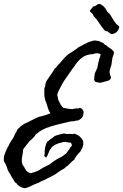

<svg xmlns="http://www.w3.org/2000/svg" viewBox="-60 -932 639 996"><path d="M490.2 -698.2Q497.1 -689.5 506.3 -684.6Q515.6 -679.7 523.4 -671.9Q529.3 -665 531.2 -663.1Q531.2 -652.3 526.9 -642.6Q522.5 -632.8 521.5 -621.1Q519.5 -595.7 513.7 -581.5Q507.8 -567.4 508.8 -555.7Q508.8 -546.9 513.7 -537.1Q518.6 -527.3 510.7 -519.5Q505.9 -514.6 500.5 -513.2Q495.1 -511.7 487.3 -509.8Q479.5 -507.8 472.2 -505.4Q464.8 -502.9 457 -502.9Q452.1 -503.9 446.8 -504.9Q441.4 -505.9 435.5 -506.8Q432.6 -509.8 431.2 -512.2Q429.7 -514.6 427.7 -519.5Q429.7 -524.4 429.2 -528.8Q428.7 -533.2 429.7 -538.1Q430.7 -551.8 437 -563Q443.4 -574.2 446.3 -585.9Q446.3 -594.7 449.2 -600.6Q449.2 -608.4 452.1 -614.3Q455.1 -620.1 454.1 -626Q458 -630.9 459 -637.2Q460 -643.6 461.9 -651.4Q453.1 -655.3 442.4 -655.8Q431.6 -656.2 423.8 -651.4Q386.7 -650.4 363.3 -631.3Q339.8 -612.3 325.2 -586.9Q317.4 -578.1 310.1 -566.9Q302.7 -555.7 294.9 -544.9Q285.2 -530.3 279.3 -522.5Q273.4 -514.6 268.6 -506.8Q264.6 -501 261.7 -494.6Q258.8 -488.3 254.9 -481.4Q252 -474.6 248 -468.3Q244.1 -461.9 241.2 -454.1Q240.2 -451.2 239.3 -448.2Q238.3 -445.3 237.3 -443.4Q236.3 -440.4 237.3 -437Q238.3 -433.6 239.3 -431.6Q240.2 -426.8 240.2 -422.9Q240.2 -418.9 242.2 -414.1Q248 -404.3 250 -398.9Q252 -393.6 254.9 -388.7Q257.8 -383.8 261.2 -380.4Q264.6 -377 267.6 -373Q278.3 -371.1 287.6 -369.1Q296.9 -367.2 305.7 -366.2Q316.4 -365.2 326.7 -368.2Q336.9 -371.1 346.7 -369.1Q355.5 -375 363.3 -368.2Q371.1 -361.3 373 -355.5Q374 -348.6 372.6 -339.8Q371.1 -331.1 368.2 -326.2Q364.3 -319.3 357.9 -314.9Q351.6 -310.5 346.7 -307.6Q335.9 -306.6 327.1 -304.2Q318.4 -301.8 308.6 -302.7Q285.2 -296.9 259.3 -291Q233.4 -285.2 208 -277.3Q198.2 -275.4 196.3 -273.4Q194.3 -271.5 189.5 -271.5Q175.8 -266.6 164.1 -260.7Q152.3 -254.9 141.6 -247.1Q132.8 -239.3 127.9 -236.3Q123 -233.4 121.1 -226.6Q108.4 -211.9 92.8 -199.2L66.4 -166Q61.5 -161.1 61 -159.2Q60.5 -157.2 59.6 -152.3Q59.6 -142.6 57.1 -131.8Q54.7 -121.1 53.7 -112.3Q52.7 -100.6 53.7 -90.8Q54.7 -81.1 59.6 -73.2Q61.5 -71.3 64 -67.9Q66.4 -64.5 68.4 -59.6Q72.3 -52.7 75.2 -48.3Q78.1 -43.9 85.9 -39.1Q88.9 -37.1 92.8 -35.2Q96.7 -33.2 98.6 -33.2Q100.6 -33.2 104 -34.7Q107.4 -36.1 110.4 -37.1Q113.3 -38.1 116.2 -38.1Q119.1 -38.1 121.1 -40Q137.7 -44.9 149.9 -53.7Q162.1 -62.5 177.7 -69.3Q181.6 -71.3 186 -73.7Q190.4 -76.2 195.3 -78.1Q207 -86.9 219.2 -95.7Q231.4 -104.5 247.1 -112.3Q257.8 -117.2 267.6 -124Q277.3 -130.9 285.2 -137.7Q290 -146.5 295.4 -152.3Q300.8 -158.2 303.7 -167Q307.6 -168 309.1 -171.4Q310.5 -174.8 313.5 -177.7Q311.5 -181.6 310.5 -186Q309.6 -190.4 306.6 -192.4Q297.9 -191.4 289.1 -194.3Q280.3 -197.3 269.5 -195.3Q267.6 -195.3 264.6 -194.3Q261.7 -193.4 258.8 -192.4Q243.2 -189.5 229 -182.6Q214.8 -175.8 206.1 -166Q205.1 -161.1 202.6 -159.2Q200.2 -157.2 198.2 -154.3Q193.4 -144.5 189.9 -134.3Q186.5 -124 179.7 -115.2Q176.8 -115.2 173.8 -118.2Q170.9 -121.1 169.9 -124Q169.9 -126 170.9 -130.4Q171.9 -134.8 171.9 -137.7Q172.9 -140.6 171.9 -143.1Q170.9 -145.5 171.9 -150.4Q172.9 -156.2 173.8 -164.1Q174.8 -171.9 176.8 -176.8Q180.7 -190.4 184.6 -195.8Q188.5 -201.2 194.3 -203.1Q196.3 -206.1 199.7 -208.5Q203.1 -210.9 208 -213.9Q215.8 -218.8 217.8 -221.2Q219.7 -223.6 222.7 -225.6Q227.5 -227.5 233.9 -230Q240.2 -232.4 245.1 -233.4Q252 -234.4 259.3 -236.8Q266.6 -239.3 275.4 -239.3Q285.2 -237.3 289.1 -236.3Q293 -236.3 296.4 -237.3Q299.8 -238.3 303.7 -237.3Q306.6 -237.3 309.1 -236.8Q311.5 -236.3 314.5 -236.3Q320.3 -237.3 325.7 -238.3Q331.1 -239.3 335 -234.4Q343.8 -232.4 350.1 -227.1Q356.4 -221.7 361.3 -215.8Q363.3 -212.9 365.2 -210.9Q367.2 -209 369.1 -205.1Q374 -193.4 371.6 -179.7Q369.1 -166 362.3 -156.2Q361.3 -152.3 359.4 -149.9Q357.4 -147.5 355.5 -144.5Q334 -123 325.2 -103.5Q312.5 -94.7 303.2 -84Q293.9 -73.2 281.2 -65.4Q274.4 -57.6 265.1 -53.2Q255.9 -48.8 248 -43Q239.3 -36.1 229 -29.3Q218.8 -22.5 208 -17.6Q199.2 -11.7 189.5 -8.8Q177.7 -1 164.6 3.9Q151.4 8.8 139.6 16.6Q123 21.5 106 30.3Q88.9 39.1 73.2 43.9Q67.4 44.9 57.6 42Q49.8 40 39.1 32.7Q28.3 25.4 24.4 17.6Q17.6 15.6 14.2 7.8Q10.7 0 5.9 -5.9Q2.9 -10.7 -0.5 -16.1Q-3.9 -21.5 -6.8 -28.3Q-15.6 -40 -19.5 -49.8Q-24.4 -64.5 -25.9 -68.4Q-27.3 -72.3 -29.3 -77.1Q-31.2 -82 -33.7 -85.9Q-36.1 -89.8 -39.1 -93.8Q-43 -113.3 -35.6 -132.8Q-28.3 -152.3 -21.5 -166Q-17.6 -170.9 -15.6 -175.3Q-13.7 -179.7 -11.7 -184.6Q-6.8 -193.4 -2 -200.7Q2.9 -208 7.8 -215.8Q12.7 -223.6 16.1 -232.4Q19.5 -241.2 25.4 -249Q28.3 -259.8 35.2 -265.1Q42 -270.5 48.8 -278.3Q53.7 -280.3 57.1 -283.2Q60.5 -286.1 64.5 -289.1Q86.9 -298.8 105 -308.6Q123 -318.4 142.6 -326.2Q171.9 -332 202.1 -344.7Q194.3 -353.5 189.9 -367.7Q185.5 -381.8 180.7 -397.5Q179.7 -401.4 177.7 -404.8Q175.8 -408.2 174.8 -412.1Q172.9 -421.9 172.4 -423.8Q171.9 -425.8 170.9 -427.7Q169.9 -434.6 169.9 -441.9Q169.9 -449.2 169.9 -457Q169.9 -461.9 169.9 -467.8Q169.9 -473.6 171.9 -478.5Q175.8 -488.3 175.3 -491.2Q174.8 -494.1 175.8 -497.1Q176.8 -501 178.2 -502.9Q179.7 -504.9 179.7 -509.8Q184.6 -516.6 189.9 -524.4Q195.3 -532.2 200.2 -540Q207 -550.8 212.9 -558.6Q218.8 -566.4 222.7 -575.2Q230.5 -580.1 235.8 -587.9Q241.2 -595.7 248 -601.6Q260.7 -616.2 272.9 -630.4Q285.2 -644.5 300.8 -655.3Q311.5 -660.2 320.3 -667Q329.1 -673.8 337.9 -679.7Q346.7 -687.5 356.9 -691.9Q367.2 -696.3 377 -703.1Q381.8 -704.1 384.8 -706.1Q387.7 -708 391.6 -710Q398.4 -713.9 410.2 -716.8Q417 -718.8 422.4 -720.7Q427.7 -722.7 435.5 -721.7Q445.3 -720.7 452.1 -719.2Q459 -717.8 463.9 -712.9Q471.7 -711.9 476.6 -707.5Q481.4 -703.1 486.3 -698.2ZM448.2 -911.1Q450.2 -910.2 453.1 -911.1Q456.1 -912.1 459 -911.1Q473.6 -904.3 482.4 -893.6Q491.2 -882.8 497.1 -870.1Q506.8 -863.3 513.2 -853.5Q519.5 -843.8 525.4 -833.5Q531.2 -823.2 538.6 -813.5Q545.9 -803.7 556.6 -796.9Q560.5 -792 557.1 -784.2Q553.7 -776.4 545.9 -766.6Q531.2 -754.9 517.6 -754.9Q505.9 -761.7 498 -769.5Q493.2 -768.6 491.2 -770Q489.3 -771.5 485.4 -771.5Q465.8 -793.9 454.1 -813Q442.4 -832 425.8 -848.6Q420.9 -860.4 418.5 -861.8Q416 -863.3 414.1 -866.2Q401.4 -872.1 409.7 -881.3Q418 -890.6 423.8 -898.4Q438.5 -901.4 448.2 -911.1Z"/></svg>

Font: Seaweed Script
Style: Regular
Weight: 400
Designer: Squid
Foundry: Font Diner, Inc DBA Neapolitan
Version: Version 1.000